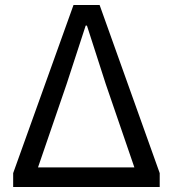

<svg xmlns="http://www.w3.org/2000/svg" viewBox="-20 -753 696 773"><path d="M33 0H623V-56L381 -733H276L33 -56ZM133 -79 248 -414 325 -650H330L406 -414L521 -79Z"/></svg>

Font: Noto Sans Mono CJK SC
Style: Regular
Weight: 400
Designer: Ryoko NISHIZUKA 西塚涼子 (kana, bopomofo & ideographs); Paul D. Hunt (Latin, Greek & Cyrillic); Sandoll Communications 산돌커뮤니
Foundry: Adobe
Version: Version 2.004;hotconv 1.0.118;makeotfexe 2.5.65603